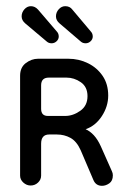

<svg xmlns="http://www.w3.org/2000/svg" viewBox="-20 -590 405 621"><path d="M79 10Q66 10 55.5 0.5Q45 -9 45 -22V-345Q45 -372 63.5 -386Q82 -400 103 -400H201Q235 -400 264.5 -385.5Q294 -371 312 -344.5Q330 -318 330 -281Q330 -246 309.5 -214.5Q289 -183 257 -172Q271 -166 283.5 -152.5Q296 -139 306 -117L342 -36Q345 -30 345 -23Q345 -5 333.5 3Q322 11 310 11Q290 11 282 -8L241 -104Q228 -133 208 -144Q188 -155 164 -155H139Q113 -155 113 -125V-22Q113 -9 103 0.5Q93 10 79 10ZM135 -215H191Q216 -215 239.5 -231.5Q263 -248 263 -279Q263 -309 241.5 -324Q220 -339 195 -339H138Q113 -339 113 -314V-238Q113 -215 135 -215ZM163 -489Q170 -482 170 -472Q170 -463 163 -456.5Q156 -450 147 -450Q138 -450 132 -455L62 -514Q50 -524 50 -537Q50 -550 59 -560Q68 -570 80 -570Q93 -570 103 -559ZM273 -489Q280 -482 280 -472Q280 -463 273 -456.5Q266 -450 257 -450Q248 -450 242 -455L173 -514Q161 -524 161 -537Q161 -550 170 -560Q179 -570 191 -570Q206 -570 214 -559Z"/></svg>

Font: Dongle
Style: Regular
Weight: 400
Designer: Yanghee Ryu
Foundry: Yanghee Ryu
Version: Version 2.000